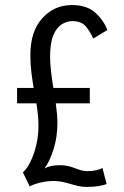

<svg xmlns="http://www.w3.org/2000/svg" viewBox="-20 -726 490 759"><path d="M97.5 11 70.5 -44.5Q86.5 -58.5 100.5 -87Q114.5 -115.5 123.2 -152.2Q132 -189 132 -228Q132 -251 129.8 -273.2Q127.5 -295.5 124 -317.5H47.5V-378.5H113Q108 -408.5 104 -440.5Q100 -472.5 100 -507.5Q100 -602 147.2 -654Q194.5 -706 264 -706Q323 -706 356 -676.5Q389 -647 404.5 -607.5L348.5 -573.5Q338 -598 320.5 -620.2Q303 -642.5 265.5 -642.5Q244.5 -642.5 224.2 -630Q204 -617.5 191 -586.8Q178 -556 178 -502Q178 -475.5 181.8 -443.5Q185.5 -411.5 191 -378.5H335V-317.5H200.5Q203.5 -296 205.2 -276.2Q207 -256.5 207 -239.5Q207 -185 191.8 -136.5Q176.5 -88 156 -60Q166.5 -66 181.2 -69.5Q196 -73 217.5 -73Q234.5 -73 249 -69.5Q263.5 -66 275.5 -61.5Q287.5 -56.5 299.8 -53Q312 -49.5 326 -49.5Q346 -49.5 361.2 -53.2Q376.5 -57 385 -62L401.5 1.5Q391.5 6 370.2 9.5Q349 13 323 13Q305 13 288.8 9.2Q272.5 5.5 256 0.5Q241 -4 225.8 -7.2Q210.5 -10.5 194 -10.5Q163.5 -10.5 136.5 -3.5Q109.5 3.5 97.5 11Z"/></svg>

Font: Trispace Condensed Light
Style: Regular
Weight: 300
Width: 3
Designer: Tyler Finck
Foundry: Etcetera Type Company
Version: Version 1.210; ttfautohint (v1.8.3)